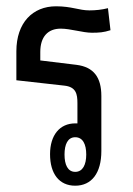

<svg xmlns="http://www.w3.org/2000/svg" viewBox="-20 -581 421 610"><path d="M302 -276C302 -335 278 -368 223 -375L108 -389V-416C108 -464 132 -490 173 -490C204 -490 243 -477 272 -477C295 -477 309 -478 331 -485L323 -555C303 -550 284 -548 264 -548C231 -548 208 -561 158 -561C84 -561 32 -509 32 -418V-326L184 -309C222 -305 226 -282 226 -253V-189C224 -189 221 -189 219 -189C170 -189 139 -152 139 -91C139 -29 168 9 219 9C271 9 302 -31 302 -101ZM219 -145C243 -145 254 -123 254 -90C254 -58 243 -35 219 -35C195 -35 185 -58 185 -90C185 -122 195 -145 219 -145Z"/></svg>

Font: Noto Sans Thai Looped ExtraCondensed
Style: Regular
Weight: 400
Width: 2
Designer: Sasikarn Vongin, Ben Mitchell
Foundry: The Fontpad Ltd
Version: Version 1.001